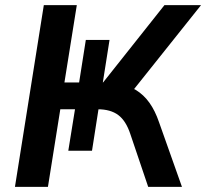

<svg xmlns="http://www.w3.org/2000/svg" viewBox="-20 -725 800 745"><path d="M38 0 150 -705H278L230 -405H287L313 -570H405L379 -405H380L618 -705H760L488 -364L434 -401Q476 -395 507 -376Q538 -357 560 -326Q582 -295 597 -251L686 0H555L486 -204Q469 -256 439 -278.5Q409 -301 359 -301H335L364 -313L337 -140H245L271 -301H214L166 0Z"/></svg>

Font: Nunito Sans 12pt ExtraLight
Style: Italic
Weight: 200
Italic angle: -9°
Designer: Vernon Adams
Foundry: Vernon Adams
Version: Version 3.101;gftools[0.9.27]